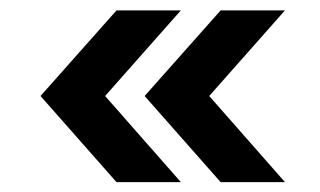

<svg xmlns="http://www.w3.org/2000/svg" viewBox="-20 -490 632 379"><path d="M210 -130.5 60 -300.5 210 -469.5H337L187.5 -300.5L337 -130.5ZM415.5 -130.5 265.5 -300.5 415.5 -469.5H542.5L393 -300.5L542.5 -130.5Z"/></svg>

Font: Urbanist
Style: Bold
Weight: 700
Designer: Corey Hu
Foundry: Corey Hu
Version: Version 1.330; ttfautohint (v1.8.4.7-5d5b)